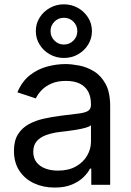

<svg xmlns="http://www.w3.org/2000/svg" viewBox="-20 -846 602 879"><path d="M230 12.7Q178.2 12.7 136 -6.8Q93.8 -26.4 68.8 -64Q43.9 -101.6 43.9 -155.3Q43.9 -202.1 62.5 -231.4Q81.1 -260.7 112.1 -277.6Q143.1 -294.4 180.7 -302.7Q218.3 -311 256.3 -315.9Q305.2 -322.3 335.9 -325.7Q366.7 -329.1 381.6 -337.4Q396.5 -345.7 396.5 -365.7V-368.7Q396.5 -402.8 383.8 -426.5Q371.1 -450.2 345.7 -462.9Q320.3 -475.6 282.2 -475.6Q243.2 -475.6 215.3 -463.4Q187.5 -451.2 170.2 -432.9Q152.8 -414.6 144 -395.5L59.6 -423.3Q80.6 -473.1 116.2 -501.2Q151.9 -529.3 194.8 -541Q237.8 -552.7 279.8 -552.7Q307.1 -552.7 342 -546.1Q377 -539.6 409.4 -520Q441.9 -500.5 463.1 -462.2Q484.4 -423.8 484.4 -359.9V0H397.9V-74.2H392.1Q382.8 -55.2 362.3 -34.9Q341.8 -14.6 309.1 -1Q276.4 12.7 230 12.7ZM245.1 -64.9Q293.9 -64.9 327.6 -84Q361.3 -103 378.9 -133.5Q396.5 -164.1 396.5 -197.3V-272.9Q391.1 -266.6 373 -261.5Q355 -256.3 331.8 -252.4Q308.6 -248.5 286.9 -245.8Q265.1 -243.2 252.4 -241.7Q220.7 -237.8 193.1 -228.3Q165.5 -218.8 148.9 -200.4Q132.3 -182.1 132.3 -150.9Q132.3 -122.6 147 -103.5Q161.6 -84.5 187 -74.7Q212.4 -64.9 245.1 -64.9ZM272.5 -580.6Q237.3 -580.6 208 -597.2Q178.7 -613.8 161.4 -641.6Q144 -669.4 144 -703.6Q144 -737.8 161.4 -765.4Q178.7 -793 208 -809.6Q237.3 -826.2 272.5 -826.2Q308.1 -826.2 337.2 -809.6Q366.2 -793 383.5 -765.4Q400.9 -737.8 400.9 -703.6Q400.9 -669.4 383.5 -641.6Q366.2 -613.8 337.2 -597.2Q308.1 -580.6 272.5 -580.6ZM272.5 -642.1Q298.3 -642.1 316.2 -660.2Q334 -678.2 334 -703.6Q334 -729 316.2 -746.8Q298.3 -764.6 272.5 -764.6Q247.1 -764.6 229.2 -746.8Q211.4 -729 211.4 -703.6Q211.4 -678.2 229.2 -660.2Q247.1 -642.1 272.5 -642.1Z"/></svg>

Font: Inter Variable LoSnoCo
Style: Regular
Weight: 400
Designer: Rasmus Andersson
Foundry: rsms
Version: Version 4.000;git-a52131595; featfreeze: case,dlig,ss01,ss02